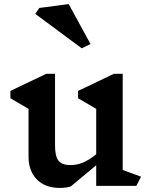

<svg xmlns="http://www.w3.org/2000/svg" viewBox="-20 -912 743 942"><path d="M649 0H452V-101L328 2Q309 10 272 10Q202 10 161 -31.5Q120 -73 120 -144V-378L31 -430V-466L207 -550H250V-199Q250 -145 267 -123.5Q284 -102 326 -102Q355 -102 384 -113Q413 -124 452 -155V-378L363 -430V-466L539 -550H582V-78L672 -45ZM381 -675 153 -844 173 -873 317 -892 424 -696Z"/></svg>

Font: InknutAntiqua
Style: Medium
Weight: 500
Designer: Claus Eggers Srensen
Foundry: Claus Eggers Srensen
Version: Version 1.000; ttfautohint (v1.2) -l 7 -r 28 -G 50 -x 13 -D 